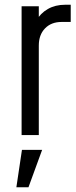

<svg xmlns="http://www.w3.org/2000/svg" viewBox="-20 -569 322 809"><path d="M71 0V-542.5H143.5V-464.5L131 -479.5Q150 -513 181.5 -531Q213 -549 254.5 -549H278V-476.5H239.5Q196 -476.5 169.8 -449.5Q143.5 -422.5 143.5 -377V0ZM49 220 72.5 62.5H157.5L100 220Z"/></svg>

Font: Mohave Light
Style: Regular
Weight: 400
Version: Version 2.003